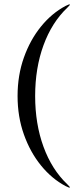

<svg xmlns="http://www.w3.org/2000/svg" viewBox="-20 -743 343 874"><path d="M60 -306Q60 -400.5 88.8 -481.2Q117.5 -562 166.8 -622.5Q216 -683 278.5 -716Q296 -725 298 -722.5Q299 -721.5 296.8 -719Q294.5 -716.5 286 -707.5Q216 -641 178 -537Q140 -433 140 -306Q140 -179 178 -75Q216 29 286 95.5Q294.5 104.5 296.8 107Q299 109.5 298 110.5Q296 113 278.5 104Q216 71 166.8 10.5Q117.5 -50 88.8 -130.8Q60 -211.5 60 -306Z"/></svg>

Font: Fraunces 144pt S000
Style: Regular
Weight: 400
Version: Version 1.000; ttfautohint (v1.8.3)